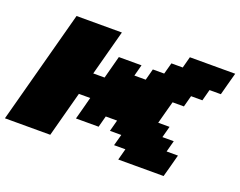

<svg xmlns="http://www.w3.org/2000/svg" viewBox="-101 -810 1244 995"><g transform="rotate(20 521.0 -312.5)"><path d="M625 0H875Q880.9 -21 892.1 -62.5Q903.3 -104 908.7 -125H846.2L862.8 -187.5H800.3L816.9 -250H754.4Q759.8 -270.5 771 -312.3Q782.2 -354 788.1 -375H850.6L867.2 -437.5H929.7L946.3 -500H1008.8Q1014.2 -520.5 1025.4 -562.3Q1036.6 -604 1042.5 -625H792.5L775.9 -562.5H713.4L696.3 -500H633.8L617.2 -437.5H554.7L571.3 -500H446.3Q440.9 -479 429.7 -437.3Q418.5 -395.5 413.1 -375H350.6Q361.8 -416.5 384 -500Q406.2 -583.5 417.5 -625H167.5Q139.6 -520.5 83.7 -312.3Q27.8 -104 0 0H250Q261.2 -42 283.4 -125Q305.7 -208 316.9 -250H379.4Q374 -229 363 -187.3Q352.1 -145.5 346.2 -125H471.2L487.8 -187.5H550.3L533.7 -125H596.2L579.1 -62.5H641.6Z"/></g></svg>

Font: Faithful 32x
Style: BoldOblique
Weight: 400
Foundry: Faithful Resource Pack
Version: Version 1.0; January 27, 2023